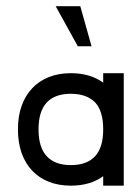

<svg xmlns="http://www.w3.org/2000/svg" viewBox="-20 -586 415 606"><path d="M370.6 -355V0H305.7V-29.8Q264.6 0 203.6 0Q165.5 0 134.8 -12Q104 -23.9 82 -46.9Q60.1 -69.8 48.3 -102.8Q36.6 -135.7 36.6 -177.7Q36.6 -219.2 48.3 -252Q60.1 -284.7 81.8 -307.6Q103.5 -330.6 134.3 -342.8Q165 -355 203.6 -355Q264.6 -355 305.7 -325.2V-355ZM280.3 -262.7Q253.4 -290 203.6 -290Q101.6 -290 101.6 -177.7Q101.6 -121.1 127.4 -93Q153.3 -64.9 203.6 -64.9Q253.9 -64.9 279.8 -92.5Q305.7 -120.1 305.7 -177.7Q305.7 -235.4 280.3 -262.7ZM155.8 -566.4H233.4L269 -439.9H225.6Z"/></svg>

Font: Fibel Vienna LRS
Style: Regular
Weight: 400
Designer: Peter Wiegel
Foundry: Peter Wioegel
Version: Version 000.000